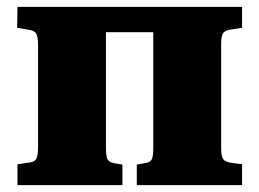

<svg xmlns="http://www.w3.org/2000/svg" viewBox="-20 -540 755 560"><path d="M31 0V-61L66 -66Q81 -68 86 -77Q91 -86 91 -113V-408Q91 -433 85.5 -442Q80 -451 65 -453L30 -459L31 -520H686V-459L655 -454Q637 -452 631 -443.5Q625 -435 625 -413V-108Q625 -85 630.5 -76.5Q636 -68 655 -65L686 -61V0H379V-60L402 -64Q418 -66 422.5 -75Q427 -84 427 -108V-446H289V-109Q289 -86 293 -76.5Q297 -67 313 -64L337 -60V0Z"/></svg>

Font: Literata 36pt ExtraBold
Style: Regular
Weight: 800
Designer: Latin by Veronika Burian and Jose Scaglione. Greek by Irene Vlachou. Cyrillic by Vera Evstafieva.
Foundry: TypeTogether
Version: Version 3.002